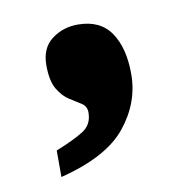

<svg xmlns="http://www.w3.org/2000/svg" viewBox="-49 -218 423 421"><g transform="rotate(-10 163.0 -7.5)"><path d="M56 154V95Q96 79 117.5 65.5Q139 52 139 25Q139 11 128 4Q117 -3 102.5 -12Q88 -21 77 -39.5Q66 -58 66 -93Q66 -131 91 -150Q116 -169 149 -169Q199 -169 222.5 -134.5Q246 -100 246 -42Q246 22 203 75Q160 128 56 154Z"/></g></svg>

Font: Noto Serif Tamil Black
Style: Regular
Weight: 900
Designer: Indian Type Foundry, Tom Grace, and the Monotype Design Team
Foundry: Monotype Imaging Inc.
Version: Version 2.004; ttfautohint (v1.8.4.7-5d5b)